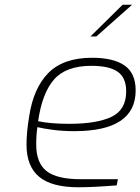

<svg xmlns="http://www.w3.org/2000/svg" viewBox="-20 -785 593 811"><path d="M92 -174Q92 -226 103 -292Q121 -413 184.5 -477Q248 -541 369 -541Q459 -541 506 -508.5Q553 -476 553 -403Q553 -231 294 -231Q246 -231 204 -236.5Q162 -242 138 -248Q133 -218 133 -174Q133 -97 176.5 -62.5Q220 -28 321 -28H478L473 -2Q374 6 311 6Q198 6 145 -38.5Q92 -83 92 -174ZM513 -399Q513 -457 477 -482Q441 -507 366 -507Q259 -507 208.5 -449.5Q158 -392 141 -273Q193 -262 273 -262Q389 -262 451 -291.5Q513 -321 513 -399ZM498 -765H538L387 -631H362Z"/></svg>

Font: Exo ExtraLight
Style: Italic
Weight: 275
Italic angle: -9°
Designer: Natanael Gama
Foundry: Natanael Gama
Version: Version 1.500; ttfautohint (v1.6)